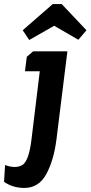

<svg xmlns="http://www.w3.org/2000/svg" viewBox="-106 -704 446 946"><path d="M198 -684 320 -555 280 -508 161 -577 38 -507 6 -555 154 -684ZM26 -424 57 -451H226L172 -16Q159 86 122 154Q85 222 14 222Q-43 222 -86 192L-81 109Q-31 128 2.5 110Q36 92 49 -16L90 -353H17Z"/></svg>

Font: Zilla Slab
Style: Bold Italic
Weight: 700
Italic angle: -6°
Designer: Typotheque.com
Foundry: Typotheque type foundry
Version: Version 1.1; 2017; ttfautohint (v1.6)